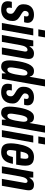

<svg xmlns="http://www.w3.org/2000/svg" viewBox="1198 -1968 776 3223"><g transform="rotate(90 1585.5 -356.0)"><path d="M139 12Q98 12 70 4Q42 -4 25.5 -18.5Q9 -33 1.5 -53.5Q-6 -74 -6 -99Q-6 -115 -3.5 -131Q-1 -147 5 -167H108Q104 -153 102.5 -142.5Q101 -132 101 -122Q101 -109 105 -98Q109 -87 118 -81.5Q127 -76 142 -76Q155 -76 166.5 -81Q178 -86 187 -95.5Q196 -105 200.5 -119Q205 -133 205 -152Q205 -168 198.5 -179.5Q192 -191 181.5 -199.5Q171 -208 157 -216.5Q143 -225 129 -234Q113 -243 98 -253.5Q83 -264 71 -278.5Q59 -293 52 -313Q45 -333 45 -361Q45 -410 59 -444Q73 -478 97.5 -499Q122 -520 153.5 -529.5Q185 -539 220 -539Q252 -539 277.5 -532Q303 -525 320.5 -511Q338 -497 347.5 -477.5Q357 -458 357 -432Q357 -418 354 -402.5Q351 -387 346 -373H243Q248 -394 248.5 -402Q249 -410 249 -414Q249 -427 244.5 -435Q240 -443 232 -447Q224 -451 212 -451Q201 -451 190.5 -446.5Q180 -442 172.5 -433.5Q165 -425 160.5 -413.5Q156 -402 156 -388Q156 -372 165 -361Q174 -350 187.5 -340.5Q201 -331 218 -321Q236 -311 255 -299Q274 -287 289.5 -272Q305 -257 315.5 -235.5Q326 -214 326 -184Q326 -130 310.5 -93Q295 -56 268.5 -32.5Q242 -9 208.5 1.5Q175 12 139 12Z M466 -612 485 -724H601L582 -612ZM360 0 453 -527H568L475 0Z M561 0 653 -527H749V-463H753Q769 -489 786 -505.5Q803 -522 824 -530.5Q845 -539 868 -539Q901 -539 921.5 -529.5Q942 -520 952.5 -500.5Q963 -481 963 -453Q963 -442 961.5 -429.5Q960 -417 958 -403L887 0H771L836 -370Q838 -377 838.5 -382.5Q839 -388 839 -395Q839 -406 836 -413.5Q833 -421 827 -425.5Q821 -430 809 -430Q795 -430 782.5 -421.5Q770 -413 760 -397Q750 -381 742.5 -358Q735 -335 730 -306L676 0Z M1090 12Q1055 12 1032 -2.5Q1009 -17 998 -48Q987 -79 987 -127Q987 -149 989 -174.5Q991 -200 995 -230Q1003 -294 1016.5 -350Q1030 -406 1049.5 -448.5Q1069 -491 1097 -515Q1125 -539 1165 -539Q1194 -539 1213 -530.5Q1232 -522 1243 -506.5Q1254 -491 1258 -468H1263L1308 -724H1424L1297 0H1206V-64H1201Q1185 -33 1158 -10.5Q1131 12 1090 12ZM1143 -92Q1162 -92 1176.5 -107Q1191 -122 1202 -152.5Q1213 -183 1222 -228Q1230 -275 1234 -301.5Q1238 -328 1239.5 -341.5Q1241 -355 1241 -364Q1241 -387 1236.5 -401Q1232 -415 1223 -422Q1214 -429 1200 -429Q1182 -429 1168.5 -415Q1155 -401 1144.5 -371.5Q1134 -342 1125 -292Q1117 -244 1112.5 -216.5Q1108 -189 1106.5 -174.5Q1105 -160 1105 -149Q1105 -119 1114.5 -105.5Q1124 -92 1143 -92Z M1524 12Q1483 12 1455 4Q1427 -4 1410.5 -18.5Q1394 -33 1386.5 -53.5Q1379 -74 1379 -99Q1379 -115 1381.5 -131Q1384 -147 1390 -167H1493Q1489 -153 1487.5 -142.5Q1486 -132 1486 -122Q1486 -109 1490 -98Q1494 -87 1503 -81.5Q1512 -76 1527 -76Q1540 -76 1551.5 -81Q1563 -86 1572 -95.5Q1581 -105 1585.5 -119Q1590 -133 1590 -152Q1590 -168 1583.5 -179.5Q1577 -191 1566.5 -199.5Q1556 -208 1542 -216.5Q1528 -225 1514 -234Q1498 -243 1483 -253.5Q1468 -264 1456 -278.5Q1444 -293 1437 -313Q1430 -333 1430 -361Q1430 -410 1444 -444Q1458 -478 1482.5 -499Q1507 -520 1538.5 -529.5Q1570 -539 1605 -539Q1637 -539 1662.5 -532Q1688 -525 1705.5 -511Q1723 -497 1732.5 -477.5Q1742 -458 1742 -432Q1742 -418 1739 -402.5Q1736 -387 1731 -373H1628Q1633 -394 1633.5 -402Q1634 -410 1634 -414Q1634 -427 1629.5 -435Q1625 -443 1617 -447Q1609 -451 1597 -451Q1586 -451 1575.5 -446.5Q1565 -442 1557.5 -433.5Q1550 -425 1545.5 -413.5Q1541 -402 1541 -388Q1541 -372 1550 -361Q1559 -350 1572.5 -340.5Q1586 -331 1603 -321Q1621 -311 1640 -299Q1659 -287 1674.5 -272Q1690 -257 1700.5 -235.5Q1711 -214 1711 -184Q1711 -130 1695.5 -93Q1680 -56 1653.5 -32.5Q1627 -9 1593.5 1.5Q1560 12 1524 12Z M1866 12Q1831 12 1808 -2.5Q1785 -17 1774 -48Q1763 -79 1763 -127Q1763 -149 1765 -174.5Q1767 -200 1771 -230Q1779 -294 1792.5 -350Q1806 -406 1825.5 -448.5Q1845 -491 1873 -515Q1901 -539 1941 -539Q1970 -539 1989 -530.5Q2008 -522 2019 -506.5Q2030 -491 2034 -468H2039L2084 -724H2200L2073 0H1982V-64H1977Q1961 -33 1934 -10.5Q1907 12 1866 12ZM1919 -92Q1938 -92 1952.5 -107Q1967 -122 1978 -152.5Q1989 -183 1998 -228Q2006 -275 2010 -301.5Q2014 -328 2015.5 -341.5Q2017 -355 2017 -364Q2017 -387 2012.5 -401Q2008 -415 1999 -422Q1990 -429 1976 -429Q1958 -429 1944.5 -415Q1931 -401 1920.5 -371.5Q1910 -342 1901 -292Q1893 -244 1888.5 -216.5Q1884 -189 1882.5 -174.5Q1881 -160 1881 -149Q1881 -119 1890.5 -105.5Q1900 -92 1919 -92Z M2264 -612 2283 -724H2399L2380 -612ZM2158 0 2251 -527H2366L2273 0Z M2525 12Q2475 12 2442.5 -4Q2410 -20 2394.5 -55.5Q2379 -91 2379 -147Q2379 -172 2382 -202Q2385 -232 2391 -267Q2409 -367 2437 -426.5Q2465 -486 2508 -512.5Q2551 -539 2611 -539Q2658 -539 2690 -523.5Q2722 -508 2738.5 -476.5Q2755 -445 2755 -395Q2755 -372 2751.5 -338Q2748 -304 2737 -240H2505Q2499 -208 2495.5 -183Q2492 -158 2492 -139Q2492 -120 2496.5 -107.5Q2501 -95 2510.5 -88.5Q2520 -82 2535 -82Q2549 -82 2560.5 -87.5Q2572 -93 2580.5 -105Q2589 -117 2596.5 -137Q2604 -157 2609 -185H2724Q2715 -135 2699 -97.5Q2683 -60 2658 -36Q2633 -12 2600 0Q2567 12 2525 12ZM2518 -314H2630Q2635 -340 2637 -360Q2639 -380 2639 -395Q2639 -413 2635 -424Q2631 -435 2623 -440Q2615 -445 2600 -445Q2577 -445 2561.5 -430Q2546 -415 2536 -386Q2526 -357 2518 -314Z M2766 0 2858 -527H2954V-463H2958Q2974 -489 2991 -505.5Q3008 -522 3029 -530.5Q3050 -539 3073 -539Q3106 -539 3126.5 -529.5Q3147 -520 3157.5 -500.5Q3168 -481 3168 -453Q3168 -442 3166.5 -429.5Q3165 -417 3163 -403L3092 0H2976L3041 -370Q3043 -377 3043.5 -382.5Q3044 -388 3044 -395Q3044 -406 3041 -413.5Q3038 -421 3032 -425.5Q3026 -430 3014 -430Q3000 -430 2987.5 -421.5Q2975 -413 2965 -397Q2955 -381 2947.5 -358Q2940 -335 2935 -306L2881 0Z"/></g></svg>

Font: Archivo ExtraCondensed
Style: Bold Italic
Weight: 700
Width: 2
Italic angle: -10°
Designer: Hector Gatti
Foundry: Omnibus-Type
Version: Version 2.001